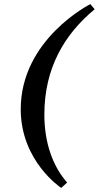

<svg xmlns="http://www.w3.org/2000/svg" viewBox="-20 -750 481 935"><path d="M278 165 307 139C238 61 196 -53 196 -192C196 -420 295 -584 441 -705L420 -730C420 -730 81 -560 81 -218C81 36 278 165 278 165Z"/></svg>

Font: Caladea
Style: Bold Italic
Weight: 700
Italic angle: -9°
Designer: Carolina Giovagnoli and Andres Torresi
Foundry: Carolina Giovagnoli & Andres Torresi
Version: Version 1.001;hotconv 1.0.109;makeotfexe 2.5.65596